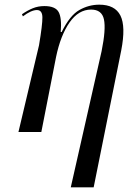

<svg xmlns="http://www.w3.org/2000/svg" viewBox="-20 -565 548 822"><path d="M283 237 415 -346Q434 -440 425 -482Q416 -524 370 -524Q316 -524 277.5 -468.5Q239 -413 220 -321L157 0H59L147 -371Q162 -460 161.5 -491Q161 -522 138 -522Q114 -522 78 -495L74 -504Q97 -520 120 -529.5Q143 -539 170 -539Q217 -539 231 -513.5Q245 -488 240 -428H244Q279 -499 319.5 -522Q360 -545 405 -545Q472 -545 495.5 -498.5Q519 -452 499 -349L381 237Z"/></svg>

Font: Noto Serif Display Condensed
Style: Italic
Weight: 400
Width: 3
Italic angle: -12°
Designer: Monotype Design Team
Foundry: Monotype Imaging Inc.
Version: Version 2.009